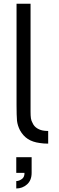

<svg xmlns="http://www.w3.org/2000/svg" viewBox="-20 -786 325 1062"><path d="M70 256.5V215.5Q85 215.5 100.5 204.5Q116 194 115.5 170H70V83.5H155V170Q155 211.5 129.5 234Q104 256.5 70 256.5ZM246.5 8.5Q220.5 8.5 200 5Q161 0 134.5 -17Q108 -34 90.5 -65.5Q77 -92 74 -118.5Q73 -132.5 72.2 -153.8Q71.5 -175 71.5 -204V-765.5H149V-168.5Q149 -146 151 -131.8Q153 -117.5 160.5 -105Q168.5 -86.5 186.8 -75.5Q205 -64.5 228 -62.5Q231.5 -62 236 -62Q240.5 -62 246.5 -61.5Z"/></svg>

Font: Russisch Sans
Style: Regular
Weight: 400
Designer: Michael Sharanda (font) & Cristiano Sobral (main changes)
Foundry: Michael Sharanda
Version: Version 2.00;October 25, 2020;FontCreator 13.0.0.2681 64-bit